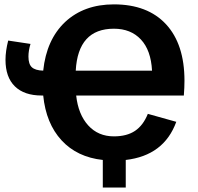

<svg xmlns="http://www.w3.org/2000/svg" viewBox="-20 -718 896 870"><path d="M445.8 131.8V6.8Q329.1 -5.9 258.8 -82.3Q188.5 -158.7 175.8 -285.2H168.9Q89.8 -285.2 47.4 -326.7Q4.9 -368.2 4.9 -446.8Q4.9 -486.3 17.1 -534.2L118.2 -519Q108.9 -488.8 108.9 -461.9Q108.9 -427.2 124.5 -413.1Q140.1 -398.9 175.8 -397.9Q190.4 -538.1 274.9 -618.2Q360.8 -698.2 496.1 -698.2Q648.9 -698.2 732.4 -607.9Q815.9 -517.6 815.9 -352.1Q815.9 -322.3 813 -285.2H325.2Q334.5 -199.7 379.6 -149.9Q424.8 -100.1 496.1 -100.1Q554.7 -100.1 591.8 -125Q628.9 -149.9 649.9 -202.1L778.8 -166Q723.1 -13.2 549.8 6.8V131.8ZM496.1 -587.9Q333.5 -587.9 323.2 -397.9H668.9Q664.1 -490.2 618.4 -539.1Q572.8 -587.9 496.1 -587.9Z"/></svg>

Font: Libra Sans Modern
Style: Bold
Weight: 700
Foundry: Stefan Peev, Context Ltd
Version: Version 1.000